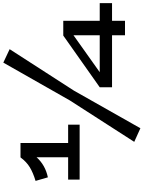

<svg xmlns="http://www.w3.org/2000/svg" viewBox="129 -908 886 1185"><g transform="rotate(-90 572.5 -316.0)"><path d="M395 -339V-268H56V-339H194V-534Q146 -480 70 -464L48 -540Q98 -555 132 -575.5Q166 -596 193 -633L194 -632V-633H282V-339ZM778 -739 861 -700 605 -303 373 107 289 69 545 -329ZM1145 -68H1036V12H947V-68H626V-144L945 -369H1036V-144H1145ZM947 -144V-306L719 -144Z"/></g></svg>

Font: BioRhyme Expanded
Style: Bold
Weight: 700
Width: 7
Designer: Aoife Mooney
Foundry: Aoife Mooney Type
Version: Version 1.000